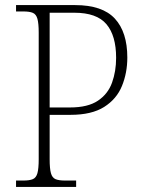

<svg xmlns="http://www.w3.org/2000/svg" viewBox="-20 -734 564 754"><path d="M43 0V-25H72Q96 -25 109 -30.5Q122 -36 127 -54Q132 -72 132 -109V-606Q132 -642 127 -660Q122 -678 109 -683.5Q96 -689 72 -689H43V-714H275Q382 -714 431 -661Q480 -608 480 -508Q480 -448 459 -396.5Q438 -345 389 -314Q340 -283 257 -283H175V-108Q175 -72 180 -54Q185 -36 198 -30.5Q211 -25 235 -25H279V0ZM255 -312Q325 -312 364.5 -338.5Q404 -365 420 -409.5Q436 -454 436 -507Q436 -594 398 -639Q360 -684 272 -684H175V-312Z"/></svg>

Font: Noto Serif Georgian SemiCondensed ExtraLight
Style: Regular
Weight: 200
Width: 4
Designer: Monotype Design Team, Akaki Razmadze
Foundry: Google LLC
Version: Version 2.003; ttfautohint (v1.8.4.7-5d5b)